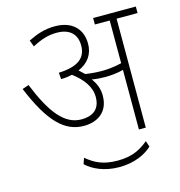

<svg xmlns="http://www.w3.org/2000/svg" viewBox="-115 -734 935 999"><g transform="rotate(-15 352.0 -234.5)"><path d="M418 -219C418 -257 405 -288 384 -315C405 -311 431 -309 454 -309C487 -309 520 -312 554 -321V0H591V-587H704V-622H474V-587H554V-357C516 -348 481 -344 448 -344C421 -344 390 -346 359 -351C350 -360 340 -369 330 -378C386 -402 414 -445 414 -500C414 -581 361 -632 270 -632C214 -632 173 -617 125 -594L138 -559C185 -584 223 -597 271 -597C337 -597 377 -564 377 -500C377 -433 332 -397 228 -393L231 -358C253 -358 273 -361 291 -365C344 -325 381 -278 381 -222C381 -153 337 -128 280 -128C188 -128 124 -212 59 -372L24 -360C104 -167 180 -92 284 -92C354 -92 418 -129 418 -219ZM406 163C490 163 550 132 584 100L573 68C528 105 483 128 406 128C329 128 284 105 240 68L229 100C263 132 323 163 406 163Z"/></g></svg>

Font: Noto Sans Devanagari UI ExtraLight
Style: Regular
Weight: 200
Designer: Jelle Bosma - Monotype Design Team
Foundry: Monotype Imaging Inc.
Version: Version 2.003